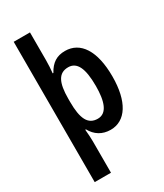

<svg xmlns="http://www.w3.org/2000/svg" viewBox="-242 -852 1012 1185"><g transform="rotate(-30 264.0 -260.0)"><path d="M487 -271C487 -453 421 -553 311 -553C253 -553 213 -528 182 -471H177C180 -498 182 -531 182 -561V-760H66V240H182V15C182 -6 180 -38 177 -69H182C209 -19 254 10 314 10C421 10 487 -92 487 -271ZM369 -271C369 -162 345 -89 279 -89C209 -89 182 -146 182 -265V-287C182 -403 210 -456 278 -456C340 -456 369 -397 369 -271Z"/></g></svg>

Font: Noto Sans Thai Cond SemBd
Style: Regular
Weight: 600
Width: 3
Designer: Monotype Design Team
Foundry: Monotype Imaging Inc.
Version: Version 2.002